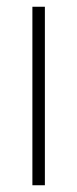

<svg xmlns="http://www.w3.org/2000/svg" viewBox="-20 -600 228 569"><path d="M113 -51H76V-580H113Z"/></svg>

Font: Noto Sans Tamil UI Condensed ExtraLight
Style: Regular
Weight: 200
Width: 3
Designer: Jelle Bosma - Monotype Design Team
Foundry: Monotype Imaging Inc.
Version: Version 2.004; ttfautohint (v1.8.4.7-5d5b)